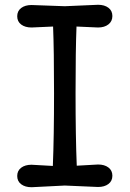

<svg xmlns="http://www.w3.org/2000/svg" viewBox="-20 -776 542 803"><path d="M390 -661 300 -665Q296 -568 296 -386.5Q296 -205 301 -83L390 -88Q417 -88 433.5 -75.5Q450 -63 450 -41Q450 -19 433.5 -6.5Q417 6 390 6Q390 6 251 0Q251 0 112 7Q85 7 68.5 -5.5Q52 -18 52 -40Q52 -62 68.5 -74.5Q85 -87 112 -87L201 -82Q206 -204 206 -386Q206 -568 202 -665L112 -661Q85 -661 68.5 -673.5Q52 -686 52 -708Q52 -730 68.5 -742.5Q85 -755 112 -755L251 -750L390 -756Q417 -756 433.5 -743.5Q450 -731 450 -709Q450 -687 433.5 -674Q417 -661 390 -661Z"/></svg>

Font: Delius Unicase
Style: Regular
Weight: 400
Designer: Natalia Raices
Foundry: Natalia Raices
Version: Version 1.002